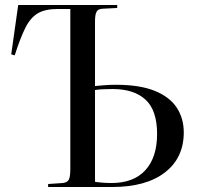

<svg xmlns="http://www.w3.org/2000/svg" viewBox="-20 -750 802 770"><path d="M173 0V-12L231 -16Q250 -18 256 -29.5Q262 -41 262 -72V-714H211Q161 -714 131.5 -696.5Q102 -679 81.5 -638Q61 -597 39 -528L25 -532L53 -730H450V-718L391 -715Q373 -714 367 -702.5Q361 -691 361 -664V-405Q383 -407 402 -408.5Q421 -410 445 -410Q541 -410 601 -385.5Q661 -361 689 -318Q717 -275 717 -219Q717 -117 641.5 -58.5Q566 0 429 0ZM361 -21Q372 -19 390.5 -17.5Q409 -16 427 -16Q516 -16 563 -67.5Q610 -119 610 -213Q610 -307 564 -350Q518 -393 431 -393Q386 -393 361 -389Z"/></svg>

Font: Display Regular
Style: Regular
Weight: 400
Designer: Latin by Veronika Burian and Jose Scaglione. Greek by Irene Vlachou. Cyrillic by Vera Evstafieva.
Foundry: TypeTogether
Version: Version 3.002